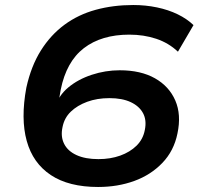

<svg xmlns="http://www.w3.org/2000/svg" viewBox="-20 -735 791 765"><path d="M371 10Q254 10 182.5 -37.5Q111 -85 86.5 -173.5Q62 -262 85 -386Q104 -472 143 -534Q182 -596 237 -636.5Q292 -677 361.5 -696Q431 -715 511 -715Q560 -715 605.5 -705.5Q651 -696 688 -678Q725 -660 751 -635L689 -529Q652 -564 602.5 -580.5Q553 -597 495 -597Q440 -597 394.5 -583.5Q349 -570 314 -543Q279 -516 256 -474.5Q233 -433 222 -378L210 -309L200 -308Q213 -354 252 -386.5Q291 -419 345.5 -437Q400 -455 457 -455Q541 -455 597.5 -423Q654 -391 678.5 -334.5Q703 -278 687 -203Q673 -134 627 -86Q581 -38 515 -14Q449 10 371 10ZM372 -101Q420 -101 459 -115Q498 -129 524 -154.5Q550 -180 557 -217Q565 -256 550 -284Q535 -312 501 -328Q467 -344 416 -344Q367 -344 327.5 -329.5Q288 -315 262 -290Q236 -265 229 -228Q221 -191 235.5 -162Q250 -133 285 -117Q320 -101 372 -101Z"/></svg>

Font: Nunito Sans 10pt Expanded
Style: Bold Italic
Weight: 700
Width: 7
Italic angle: -9°
Designer: Vernon Adams
Foundry: Vernon Adams
Version: Version 3.101;gftools[0.9.27]